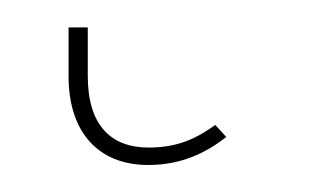

<svg xmlns="http://www.w3.org/2000/svg" viewBox="-20 29 239 140"><path d="M88 149.3C112.6 149.3 130.3 140.3 145 128.9L137 120.1C124 129.4 110.3 136.6 88.4 136.6C60.9 136.6 44 120.4 44 84.3V49H30V84.7C30 125.3 51.7 149.3 88 149.3Z"/></svg>

Font: Fira Sans Hair
Style: Regular
Weight: 100
Designer: bBox Type GmbH & Carrois Corporate GbR & Edenspiekermann AG
Foundry: bBox Type GmbH & Carrois Corporate GbR & Edenspiekermann AG
Version: Version 4.300;PS 004.300;hotconv 1.0.88;makeotf.lib2.5.64775